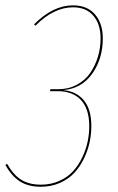

<svg xmlns="http://www.w3.org/2000/svg" viewBox="-31 -691 444 720"><path d="M242.7 -670.9Q295.9 -670.9 325.2 -637Q354.5 -603 354.5 -546.9Q354.5 -470.7 314.9 -414.8Q275.4 -358.9 206.1 -353Q255.4 -348.6 283.4 -314.9Q311.5 -281.2 311.5 -217.8Q311.5 -187.5 304.9 -157Q298.3 -126.5 283.7 -96.2Q269 -65.9 247.6 -42.7Q226.1 -19.5 193.6 -5.1Q161.1 9.3 122.1 9.3Q75.7 9.3 44.4 -10.3Q13.2 -29.8 -10.7 -72.3L-4.4 -76.7Q19.5 -34.7 49.1 -16.6Q78.6 1.5 122.6 1.5Q160.2 1.5 191.7 -12.7Q223.1 -26.9 243.4 -49.3Q263.7 -71.8 277.6 -101.1Q291.5 -130.4 297.6 -159.7Q303.7 -189 303.7 -217.8Q303.7 -282.2 272.7 -315.7Q241.7 -349.1 185.5 -349.1H156.2L158.2 -356.4H187Q225.6 -356.4 256.8 -373Q288.1 -389.6 307.1 -417.2Q326.2 -444.8 336.2 -478.3Q346.2 -511.7 346.2 -546.9Q346.2 -600.1 319.3 -631.8Q292.5 -663.6 242.7 -663.6Q170.4 -663.6 102.1 -594.7L96.7 -599.6Q167.5 -670.9 242.7 -670.9Z"/></svg>

Font: Fira Sans Compressed Eight
Style: Italic
Weight: 100
Width: 3
Italic angle: -8°
Designer: Carrois Corporate & Edenspiekermann AG
Foundry: Carrois Corporate GbR & Edenspiekermann AG
Version: Version 4.203;PS 004.203;hotconv 1.0.88;makeotf.lib2.5.64775